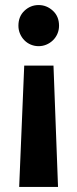

<svg xmlns="http://www.w3.org/2000/svg" viewBox="-20 -510 307 761"><path d="M76 -250H192L210 231H56ZM53 -408Q53 -445 77 -467.5Q101 -490 133 -490Q165 -490 189.5 -467.5Q214 -445 214 -408Q214 -391 207.5 -376Q201 -361 189.5 -350Q178 -339 163.5 -333Q149 -327 133 -327Q117 -327 102.5 -333Q88 -339 77 -350Q66 -361 59.5 -376Q53 -391 53 -408Z"/></svg>

Font: Mukta Malar ExtraBold
Style: Regular
Weight: 800
Designer: Aadarsh Rajan, Girish Dalvi, Yashodeep Gholap
Foundry: Ek Type
Version: Version 2.538;PS 1.000;hotconv 16.6.51;makeotf.lib2.5.65220;